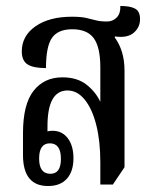

<svg xmlns="http://www.w3.org/2000/svg" viewBox="-20 -614 517 643"><path d="M141 9Q57 9 57 -95V-168Q57 -265 92.5 -310Q128 -355 189 -355Q238 -355 269 -331Q300 -307 316 -273V-388Q316 -456 294 -486Q272 -516 222 -516Q174 -516 154 -487Q134 -458 134 -386Q91 -386 72 -398.5Q53 -411 53 -442Q53 -494 99 -526Q145 -558 221 -558Q251 -558 268.5 -554Q286 -550 301 -546Q316 -542 338 -542Q358 -542 371 -555.5Q384 -569 383 -594Q416 -594 432.5 -585Q449 -576 449 -550Q449 -522 427.5 -504Q406 -486 365 -492L364 -489Q397 -444 397 -378V-54L358 4H316V-71Q316 -141 302.5 -195Q289 -249 264 -280Q239 -311 206 -311Q139 -311 139 -191V-174Q145 -176 156 -176Q188 -176 207 -151Q226 -126 226 -84Q226 -40 204 -15.5Q182 9 141 9ZM149 -32Q184 -32 184 -82Q184 -134 147 -134Q111 -134 111 -83Q111 -32 149 -32Z"/></svg>

Font: Noto Serif Thai ExtraCondensed
Style: Regular
Weight: 400
Width: 2
Designer: Monotype Design Team
Foundry: Monotype Imaging Inc.
Version: Version 2.002; ttfautohint (v1.8.4.7-5d5b)